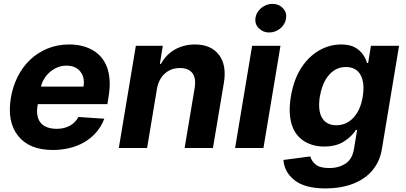

<svg xmlns="http://www.w3.org/2000/svg" viewBox="-20 -790 2165 1025"><path d="M38.4 -270.2Q48.7 -329.9 74.8 -381.4Q100.9 -432.9 140.8 -470.9Q180.8 -508.9 233.5 -530.7Q286.2 -552.6 349.8 -552.6Q422.2 -552.6 475.1 -522Q501.8 -506.7 521.1 -483.7Q540.5 -460.6 551.7 -429.9Q562.9 -399.1 565.2 -360.6Q567.5 -322.1 560 -275.6L553.3 -234H181.8L181.1 -230.1Q175.4 -198.2 179.7 -174.2Q183.9 -150.2 197.3 -134.2Q210.6 -118.3 232.4 -110.3Q254.3 -102.3 283.4 -102.3Q322.1 -102.3 351.9 -118.3Q381.7 -134.2 398.8 -165.5L536.9 -156.2Q520.2 -112.9 491.8 -81.3Q463.4 -49.7 427.2 -29.3Q391 -8.9 348.7 0.9Q306.5 10.7 262.1 10.7Q136 10.7 76.3 -65Q16.3 -141 38.4 -270.2ZM198.9 -327.8H425.8Q433.9 -376.4 408.7 -408Q383.5 -439.6 334.5 -439.6Q310 -439.6 287.6 -430.6Q265.3 -421.5 247.2 -406.1Q229 -390.6 216.4 -370.4Q203.8 -350.1 198.9 -327.8Z M705.3 -545.5H849.1L833.5 -449.2H839.5Q852.3 -473.4 870.9 -492.5Q889.6 -511.7 912.6 -525Q935.7 -538.4 963.2 -545.5Q990.8 -552.6 1021 -552.6Q1105.8 -552.6 1148.4 -497.9Q1191.1 -442.8 1175.1 -347.3L1116.8 0H965.6L1019.2 -320.3Q1027.7 -371.8 1007.5 -399.3Q987.2 -426.8 940 -426.8Q914.8 -426.8 894 -418.5Q873.2 -410.2 857.6 -395.2Q842 -380.3 831.9 -359.9Q821.7 -339.5 817.8 -315.3L765.3 0H614.3Z M1326 -545.5H1477.3L1386.4 0H1235.1ZM1343.8 -693.2Q1345.9 -709.5 1354.2 -723.5Q1362.6 -737.6 1375 -747.7Q1387.4 -757.8 1402.9 -763.7Q1418.3 -769.5 1434.3 -769.5Q1468 -769.5 1489.7 -747.2Q1511.4 -724.4 1507.5 -693.2Q1505.3 -676.8 1497.2 -662.6Q1489 -648.4 1476.7 -638.3Q1464.5 -628.2 1449 -622.3Q1433.6 -616.5 1416.9 -616.5Q1384.2 -616.5 1361.5 -639.2Q1339.5 -661.2 1343.8 -693.2Z M1636.7 45.1Q1642.8 70 1665.8 88.8Q1688.6 107.2 1739 107.2Q1788 107.2 1824.9 83.1Q1861.5 59.3 1870 3.2L1886.4 -96.6H1880Q1870 -80.3 1854.6 -65Q1839.1 -49.7 1817.5 -35.5Q1775.6 -7.8 1710.2 -7.8Q1648.8 -7.8 1603.3 -36.6Q1580.6 -51.1 1563.9 -72.8Q1547.2 -94.5 1537.8 -123.9Q1528.4 -153.4 1526.8 -190.7Q1525.2 -228 1532.7 -273.8Q1548.3 -366.8 1588.8 -428.6Q1609 -459.5 1633.3 -482.8Q1657.7 -506 1684.8 -521.5Q1712 -536.9 1741.1 -544.7Q1770.2 -552.6 1800.1 -552.6Q1846.2 -552.6 1874.3 -537.3Q1888.5 -529.5 1899.1 -519.7Q1909.8 -509.9 1917.6 -499.1Q1925.4 -488.3 1930.8 -476.7Q1936.1 -465.2 1939.3 -453.8H1945.3L1960.2 -545.5H2110.4L2018.8 5.3Q2012.8 43 1998 73.2Q1983.3 103.3 1961.8 126.8Q1940.3 150.2 1913 167.1Q1885.7 183.9 1854.4 194.8Q1823.2 205.6 1788.7 210.8Q1754.3 215.9 1718.8 215.9Q1607.6 215.9 1552.6 172.2Q1497.2 128.2 1493.3 63.9ZM1775.6 -121.4Q1802.2 -121.4 1825.5 -131.7Q1848.7 -142 1867 -161.8Q1885.3 -181.5 1898.1 -209.9Q1910.9 -238.3 1916.5 -274.5Q1928.3 -346.2 1905.2 -389.2Q1881.7 -432.2 1826.7 -432.2Q1794.4 -432.2 1770.2 -418Q1746.1 -403.8 1729.2 -381.2Q1712.4 -358.7 1702.2 -330.6Q1692.1 -302.6 1687.5 -274.5Q1681.8 -239.3 1684.5 -210.9Q1687.1 -182.5 1698.2 -162.6Q1709.2 -142.8 1728.5 -132.1Q1747.9 -121.4 1775.6 -121.4Z"/></svg>

Font: Inter P
Style: Bold Italic
Weight: 700
Italic angle: 9.39999°
Designer: Rasmus Andersson
Foundry: rsms
Version: Version 3.018;git-588b23468